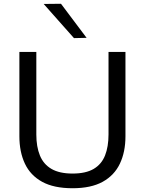

<svg xmlns="http://www.w3.org/2000/svg" viewBox="-20 -989 770 1020"><path d="M365.5 11Q266 11 203.8 -23.2Q141.5 -57.5 112.2 -119.8Q83 -182 83 -265Q83 -286 83 -319.2Q83 -352.5 83 -393Q83 -433.5 83 -474.5Q83 -542 83 -597.8Q83 -653.5 83 -713H173Q173 -653.5 173 -597.8Q173 -542 173 -474.5V-274Q173 -209.5 192 -163Q211 -116.5 253.2 -91.8Q295.5 -67 365.5 -67Q436 -67 477.8 -91.8Q519.5 -116.5 538 -163Q556.5 -209.5 556.5 -275V-474.5Q556.5 -542 556.5 -597.8Q556.5 -653.5 556.5 -713H646.5Q646.5 -653.5 646.5 -597.8Q646.5 -542 646.5 -474.5Q646.5 -433.5 646.5 -392.8Q646.5 -352 646.5 -318.5Q646.5 -285 646.5 -265Q646.5 -182 617 -119.8Q587.5 -57.5 525.5 -23.2Q463.5 11 365.5 11ZM373 -786.5Q346.5 -816.5 320 -846.2Q293.5 -876 266.8 -906.2Q240 -936.5 212 -968L304 -969Q338 -924 372 -878.5Q406 -833 440 -788Z"/></svg>

Font: Commissioner Thin
Style: Regular
Weight: 400
Version: Version 1.000